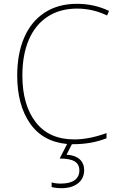

<svg xmlns="http://www.w3.org/2000/svg" viewBox="-20 -744 640 1004"><path d="M97 -349Q97 -196 166.5 -105.5Q236 -15 368 -15Q446 -15 537 -48V-21Q459 10 364 10H356L328 65Q371 67 395.5 88Q420 109 420 146Q420 189 388 214.5Q356 240 301 240Q273 240 250 234V210Q270 216 298 216Q346 216 370.5 198Q395 180 395 147Q395 115 370.5 100Q346 85 292 85L331 9Q203 -3 136.5 -99.5Q70 -196 70 -349Q70 -463 106.5 -547.5Q143 -632 213.5 -678Q284 -724 382 -724Q473 -724 550 -687L540 -663Q465 -699 383 -699Q293 -699 228.5 -656.5Q164 -614 130.5 -535.5Q97 -457 97 -349Z"/></svg>

Font: Noto Sans Mono UI Thin
Style: Regular
Weight: 250
Monospace: yes
Designer: Monotype Design team
Foundry: Monotype Imaging Inc.
Version: Version 1.000